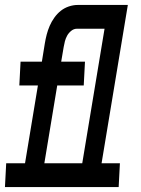

<svg xmlns="http://www.w3.org/2000/svg" viewBox="-49 -755 569 775"><path d="M130 -96H283L373 -639H261Q249 -639 238.5 -630.5Q228 -622 222 -611Q216 -600 213 -588.5Q210 -577 208 -565L198 -506H294L289 -410H182ZM-29 0 -24 -96H52L104 -410H29L34 -506H120L132 -580Q135 -598 139.5 -615.5Q144 -633 151.5 -650.5Q159 -668 170.5 -684Q182 -700 196.5 -711.5Q211 -723 229 -729Q247 -735 265 -735H467L361 -96H435L430 0Z"/></svg>

Font: Iosevka Slab Oblique
Style: Bold
Weight: 700
Italic angle: -9°
Monospace: yes
Designer: Belleve Invis
Foundry: Belleve Invis
Version: Version 11.1.1; ttfautohint (v1.8.3)